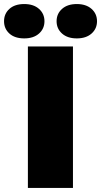

<svg xmlns="http://www.w3.org/2000/svg" viewBox="-76 -930 500 950"><path d="M62 0V-700H285V0ZM44 -740Q-3 -740 -29.5 -764Q-56 -788 -56 -825Q-56 -862 -29.5 -886Q-3 -910 44 -910Q90 -910 117 -886Q144 -862 144 -825Q144 -788 117 -764Q90 -740 44 -740ZM304 -740Q258 -740 231 -764Q204 -788 204 -825Q204 -862 231 -886Q258 -910 304 -910Q350 -910 377 -886Q404 -862 404 -825Q404 -788 377 -764Q350 -740 304 -740Z"/></svg>

Font: Golos Text ExtraBold
Style: Regular
Weight: 800
Designer: A.Korolkova, Vitaly Kuzmin
Foundry: ParaType Ltd
Version: Version 2.004